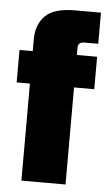

<svg xmlns="http://www.w3.org/2000/svg" viewBox="-50 -703 414 737"><g transform="rotate(5 157.0 -334.5)"><path d="M231 -527V0H61V-545Q61 -601 94.5 -635Q128 -669 208 -669H309V-549H256Q243 -549 237 -543.5Q231 -538 231 -527ZM309 -499V-374H10V-499Z"/></g></svg>

Font: Teko Variable Light
Style: Regular
Weight: 300
Designer: Manushi Parikh, Jonny Pinhorn
Foundry: Indian Type Foundry
Version: Version 3.000